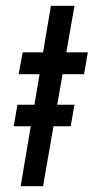

<svg xmlns="http://www.w3.org/2000/svg" viewBox="-20 -640 322 660"><path d="M27 -206 40 -280H236L223 -206ZM58 -460H128L155 -620H236L208 -460H282L269 -385H195L128 0H51L116 -385H44Z"/></svg>

Font: Jost*
Style: Italic
Weight: 400
Italic angle: -10°
Version: Version 3.7